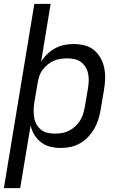

<svg xmlns="http://www.w3.org/2000/svg" viewBox="-24 -755 644 990"><path d="M-4 215 153 -735H237L188 -436Q200 -457 219 -475.5Q238 -494 260 -506Q282 -518 306.5 -523Q331 -528 355 -528Q384 -528 412 -521Q440 -514 460.5 -497Q481 -480 494.5 -456Q508 -432 513.5 -404.5Q519 -377 518 -348Q517 -319 512 -290L495 -190Q491 -165 483.5 -140.5Q476 -116 463 -93Q450 -70 431.5 -50Q413 -30 389.5 -16.5Q366 -3 340.5 2.5Q315 8 290 8Q262 8 235.5 1.5Q209 -5 188 -21Q167 -37 153 -60Q139 -83 134 -109L80 215ZM259 -66Q277 -66 295.5 -69Q314 -72 331 -80.5Q348 -89 363 -102.5Q378 -116 388 -132Q398 -148 404 -166Q410 -184 413 -202L430 -302Q433 -321 433.5 -340Q434 -359 430 -377Q426 -395 416.5 -410Q407 -425 393 -435.5Q379 -446 360.5 -450Q342 -454 323 -454Q306 -454 288 -451.5Q270 -449 253 -441.5Q236 -434 221.5 -422Q207 -410 195.5 -394.5Q184 -379 178.5 -361.5Q173 -344 170 -327L153 -227Q150 -207 149.5 -187.5Q149 -168 152 -149.5Q155 -131 164 -114.5Q173 -98 187 -86.5Q201 -75 220 -70.5Q239 -66 259 -66Z"/></svg>

Font: Iosevka Extended Oblique
Style: Regular
Weight: 400
Width: 7
Italic angle: -9°
Monospace: yes
Designer: Belleve Invis
Foundry: Belleve Invis
Version: Version 32.0.1; ttfautohint (v1.8.4)